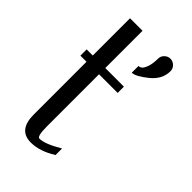

<svg xmlns="http://www.w3.org/2000/svg" viewBox="-226 -830 911 911"><g transform="rotate(45 229.0 -375.0)"><path d="M396.5 -708Q396.5 -653.3 346.7 -613.3Q296.9 -573.2 271.5 -573.2V-618.2Q280.3 -618.2 288.6 -624.5Q296.9 -630.9 304.7 -652.8Q312.5 -674.8 312.5 -708Q312.5 -725.6 325.2 -737.8Q337.9 -750 354.5 -750Q371.1 -750 383.8 -737.8Q396.5 -725.6 396.5 -708ZM167 -750V-500H292V-458H167V-110.4Q167 -42 182.6 -42Q219.7 -42 292 -85Q292 -85 292 -41Q225.6 0 167 0Q83 0 83 -103.5V-458H42V-500H83V-750Z"/></g></svg>

Font: okolaks
Style: Regular
Weight: 500
Version: Version 000.6.0